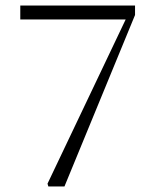

<svg xmlns="http://www.w3.org/2000/svg" viewBox="-20 -671 562 691"><path d="M154 0 151 -10 439 -615 435 -580 433 -601H53V-651H466V-617L212 0Z"/></svg>

Font: Source Serif 4 Light
Style: Regular
Weight: 300
Designer: Frank Grießhammer
Foundry: Adobe Systems Incorporated
Version: Version 4.004;hotconv 1.0.116;makeotfexe 2.5.65601